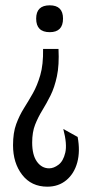

<svg xmlns="http://www.w3.org/2000/svg" viewBox="-20 -562 346 722"><path d="M200 -378Q203 -317 194 -275Q185 -233 170 -203Q155 -173 139 -147Q123 -121 112 -93Q101 -65 101 -26Q101 21 119 46Q137 71 165 71Q182 71 200 57.5Q218 44 225.5 12Q233 -20 218 -77L272 -47Q282 7 270.5 49Q259 91 229.5 115.5Q200 140 158 140Q98 140 63.5 95.5Q29 51 29 -16Q29 -63 41 -95.5Q53 -128 70 -155Q87 -182 103.5 -211Q120 -240 131.5 -279.5Q143 -319 142 -378ZM167 -542Q217 -542 217 -492Q217 -441 167 -441Q116 -441 116 -492Q116 -542 167 -542Z"/></svg>

Font: Bricolage Grotesque 10pt Condensed Light
Style: Regular
Weight: 300
Width: 3
Designer: Mathieu Triay
Foundry: Atelier Triay
Version: Version 1.000; ttfautohint (v1.8.4.7-5d5b);gftools[0.9.32]